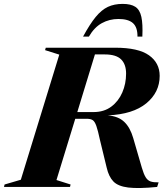

<svg xmlns="http://www.w3.org/2000/svg" viewBox="-70 -960 862 986"><path d="M220 -35.5 292.5 -12.5 289.5 0H-49.5L-46.5 -12.5L37 -37L234.5 -679.5L161.5 -702.5L165 -715H521.5Q640.5 -715 695.2 -676Q750 -637 750 -570.5Q750 -486 681.5 -429.5Q613 -373 483.5 -367.5Q538 -363 568.2 -334Q598.5 -305 614 -251.5L658.5 -98.5Q668 -66 678 -49.8Q688 -33.5 703.2 -28.2Q718.5 -23 744.5 -23.5L737 0Q641 9.5 588.5 3Q536 -3.5 512.2 -28.2Q488.5 -53 478 -98.5L443.5 -240.5Q433 -290 424.8 -313.2Q416.5 -336.5 405.8 -343.2Q395 -350 376.5 -350H316.5ZM410.5 -384.5Q464 -384.5 501.2 -412.2Q538.5 -440 558 -485Q577.5 -530 577.5 -582Q577.5 -630 551.8 -655.2Q526 -680.5 468 -680.5H417.5L327 -384.5ZM538.5 -862.5Q491.5 -862.5 452.8 -841Q414 -819.5 386.5 -772H356.5Q391.5 -836.5 421.5 -873Q451.5 -909.5 484.2 -924.8Q517 -940 560 -940Q602 -940 625 -925Q648 -910 656 -873.2Q664 -836.5 661 -772H636Q636.5 -820 612.8 -841.2Q589 -862.5 538.5 -862.5Z"/></svg>

Font: Newsreader 72pt
Style: Bold Italic
Weight: 700
Italic angle: -17°
Designer: Hugues Gentile
Foundry: Production Type
Version: Version 1.003; ttfautohint (v1.8.3)